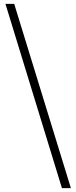

<svg xmlns="http://www.w3.org/2000/svg" viewBox="-20 -792 392 986"><path d="M344 174H298L8 -772H53Z"/></svg>

Font: Noto Serif TC ExtraLight
Style: Regular
Weight: 400
Version: Version 2.002-H1;hotconv 1.1.0;makeotfexe 2.6.0